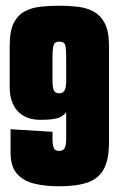

<svg xmlns="http://www.w3.org/2000/svg" viewBox="-20 -646 420 673"><path d="M187 7Q138 7 99.5 -2.5Q61 -12 39 -37.5Q17 -63 17 -112V-193L164 -184V-161Q164 -136 169 -126.5Q174 -117 187 -117Q201 -117 206.5 -126.5Q212 -136 212 -161V-254Q208 -244 190 -235Q172 -226 122 -226Q70 -226 42 -256.5Q14 -287 14 -340V-487Q14 -537 28 -565Q42 -593 66.5 -606Q91 -619 122 -622.5Q153 -626 187 -626Q220 -626 251.5 -622.5Q283 -619 308 -605.5Q333 -592 347.5 -564Q362 -536 362 -487V-147Q362 -87 344 -53.5Q326 -20 287.5 -6.5Q249 7 187 7ZM188 -319Q200 -319 206 -328.5Q212 -338 212 -364V-445Q212 -476 208.5 -488Q205 -500 188 -500Q172 -500 168 -488Q164 -476 164 -445V-364Q164 -338 169 -328.5Q174 -319 188 -319Z"/></svg>

Font: Smooch Sans Black
Style: Regular
Weight: 900
Designer: Robert E. Leuschke
Foundry: Robert E. Leuschke
Version: Version 1.010; ttfautohint (v1.8.3)